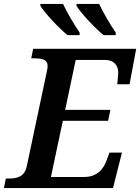

<svg xmlns="http://www.w3.org/2000/svg" viewBox="-42 -964 718 984"><path d="M489 -784H551V-797C523 -838 487 -899 466 -944H350V-934C371 -899 444 -820 489 -784ZM304 -784H366V-797C338 -838 302 -899 281 -944H165V-934C186 -899 259 -820 304 -784ZM-22 0H537L583 -182H519L503 -139C487 -95 453 -57 390 -57H219L280 -345H512L524 -401H292L346 -657H493C545 -657 564 -627 564 -590C564 -585 560 -541 559 -532H622L656 -714H128L118 -665H131C172 -665 202 -660 202 -626C202 -620 201 -610 199 -602L95 -111C83 -56 43 -49 1 -49H-12Z"/></svg>

Font: Noto Serif SemiBold
Style: Italic
Weight: 600
Italic angle: -12°
Designer: Monotype Design Team
Foundry: Monotype Imaging Inc.
Version: Version 2.014